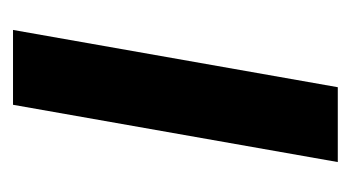

<svg xmlns="http://www.w3.org/2000/svg" viewBox="-142 -397 539 295"><g transform="rotate(-90 127.5 -249.5)"><path d="M114 -499H229L141 0H26Z"/></g></svg>

Font: Bai Jamjuree SemiBold
Style: Italic
Weight: 600
Italic angle: -10°
Version: Version 1.000; ttfautohint (v1.6)